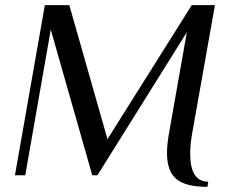

<svg xmlns="http://www.w3.org/2000/svg" viewBox="-20 -680 897 745"><path d="M628 -86Q628 -122 637 -170L705 -555L358 0H338L177 -565L78 0H38L154 -660H249L397 -140L724 -660H814L727 -170Q718 -122 718 -84Q718 25 788 25L785 45Q700 45 664 14.5Q628 -16 628 -86Z"/></svg>

Font: Philosopher
Style: Italic
Weight: 400
Italic angle: -10°
Designer: Jovanny Lemonad
Foundry: Jovanny Lemonad
Version: Version 2.000